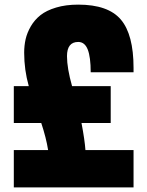

<svg xmlns="http://www.w3.org/2000/svg" viewBox="-20 -814 640 834"><path d="M319.8 -631.8Q271 -631.8 271 -569.8Q271 -518.1 293 -439.9H460.9V-279.8H334Q348.1 -205.6 351.1 -162.1H560.1V0H40V-162.1H189Q180.7 -214.8 159.2 -279.8H40V-439.9H105Q85 -510.3 85 -585Q85 -615.7 91.3 -643.8Q97.7 -671.9 114 -700Q130.4 -728 156 -748.3Q181.6 -768.6 223.6 -781.2Q265.6 -793.9 319.8 -793.9Q449.7 -793.9 504.9 -729Q560.1 -664.1 560.1 -519V-500H374Q374 -565.9 361.1 -598.9Q348.1 -631.8 319.8 -631.8Z"/></svg>

Font: Cooper Hewitt
Style: Heavy
Weight: 713
Designer: Village Type and Design LLC
Foundry: Cooper Hewitt Smithsonian Design Museum
Version: 1.000